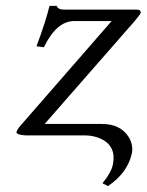

<svg xmlns="http://www.w3.org/2000/svg" viewBox="-20 -462 500 655"><path d="M232.9 -390.1Q173.8 -390.1 130.9 -303.2Q129.9 -301.8 129.9 -300.8L104.5 -304.2Q136.2 -389.2 148.9 -441.9H173.8Q177.2 -429.7 197.3 -429.2H445.3Q460 -429.2 460 -420.9Q460 -418.9 460 -418Q457.5 -411.1 436 -386.2L132.3 -39.1H328.1Q391.6 -39.1 419.9 6.8Q435.5 33.7 429.7 62Q414.6 128.4 348.1 172.9L329.6 163.1Q358.9 127.4 364.7 101.1Q379.9 29.3 311 6.3Q291 0 271 0H67.9Q36.1 -2 36.1 -11.2Q39.1 -21 48.8 -32.2L360.8 -390.1Z"/></svg>

Font: Linux Biolinum Slanted O
Style: Slanted
Weight: 400
Designer: Philipp H. Poll
Foundry: Philipp H. Poll
Version: Version 1.0.4